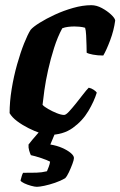

<svg xmlns="http://www.w3.org/2000/svg" viewBox="-20 -520 464 740"><path d="M168 0Q156 0 135 -7Q114 -14 90 -26Q66 -38 46 -53Q26 -68 17 -84Q17 -128 25 -177Q33 -226 46 -272Q59 -318 73 -353Q87 -388 98 -405Q107 -416 132.5 -432Q158 -448 191.5 -463.5Q225 -479 262 -489.5Q299 -500 332 -500Q352 -500 372.5 -489Q393 -478 408 -464Q423 -450 424 -441Q419 -403 404.5 -364.5Q390 -326 378 -306Q356 -306 338 -309.5Q320 -313 314 -317Q314 -325 313.5 -344.5Q313 -364 312 -384Q311 -404 308 -413Q298 -416 286.5 -417Q275 -418 267 -418Q255 -418 242.5 -416.5Q230 -415 220 -411Q202 -378 188.5 -335.5Q175 -293 165.5 -250.5Q156 -208 151 -172Q146 -136 144 -116Q150 -109 165.5 -100Q181 -91 198.5 -84Q216 -77 227 -77Q234 -77 246 -90Q258 -103 272.5 -121Q287 -139 300 -156Q313 -173 322 -182Q332 -180 341 -174Q350 -168 353 -163Q343 -130 320.5 -92Q298 -54 260.5 -27Q223 0 168 0ZM122 200Q114 200 99.5 196Q85 192 73.5 186.5Q62 181 59 176Q62 165 64 158Q66 151 69 146Q100 146 120.5 145.5Q141 145 161 140Q164 133 168 122.5Q172 112 173 103Q162 97 138 89Q114 81 99 78Q96 72 92.5 60.5Q89 49 90 37Q103 20 122.5 -2Q142 -24 153 -37H205L174 37Q199 41 219.5 50Q240 59 252.5 69.5Q265 80 265 89Q265 96 259 112Q253 128 245.5 144Q238 160 231 167Q214 177 192 184.5Q170 192 151 196Q132 200 122 200Z"/></svg>

Font: Texturina Medium 12pt ExtraBold
Style: Italic
Weight: 800
Italic angle: -11°
Version: Version 1.002